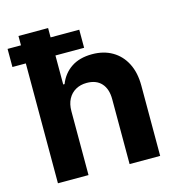

<svg xmlns="http://www.w3.org/2000/svg" viewBox="-113 -822 848 916"><g transform="rotate(-15 311.0 -364.0)"><path d="M211.7 -315.2V0H60.7V-727.5H207V-448.8H213.7Q232.4 -497.2 273.5 -525Q314.6 -552.7 376.8 -552.7Q433.6 -552.7 476 -528Q518.5 -503.3 542 -457.4Q565.6 -411.4 565.6 -347.3V0H414.6V-320.3Q414.6 -371 389.2 -399.1Q363.8 -427.1 316.6 -427.1Q285.8 -427.1 262.2 -413.8Q238.5 -400.5 225.1 -375.6Q211.7 -350.8 211.7 -315.2ZM-5.5 -592V-681.4H348.6V-592Z"/></g></svg>

Font: GitLab Sans
Style: Regular
Weight: 400
Designer: Rasmus Andersson
Foundry: Modifications by GitLab B.V., manufactured by rsms
Version: Version 4.000;git-c8fb6b7